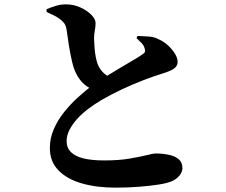

<svg xmlns="http://www.w3.org/2000/svg" viewBox="-20 -818 1040 882"><path d="M510 44Q424 44 356 24.5Q288 5 248.5 -35.5Q209 -76 209 -138Q209 -183 227 -224.5Q245 -266 274.5 -303Q304 -340 338.5 -371Q373 -402 404 -426Q432 -445 467.5 -467Q503 -489 537.5 -509.5Q572 -530 598.5 -545.5Q625 -561 635 -569Q644 -574 646 -580.5Q648 -587 644 -597Q640 -611 628.5 -622Q617 -633 607 -643L612 -653Q641 -652 665.5 -650Q690 -648 710 -637Q731 -628 750.5 -610.5Q770 -593 783 -572.5Q796 -552 796 -534Q796 -516 781.5 -504.5Q767 -493 729 -481Q689 -469 639.5 -450Q590 -431 540 -407.5Q490 -384 447 -359Q413 -339 383.5 -316.5Q354 -294 332.5 -269.5Q311 -245 298.5 -220Q286 -195 286 -169Q286 -139 305.5 -119.5Q325 -100 363 -90.5Q401 -81 458 -81Q526 -81 575.5 -89.5Q625 -98 655 -105.5Q685 -113 694 -113Q727 -113 755.5 -107Q784 -101 801 -86.5Q818 -72 818 -45Q818 -28 804 -11Q790 6 768 15Q747 24 707.5 30Q668 36 617.5 40Q567 44 510 44ZM415 -404Q385 -414 364.5 -433Q344 -452 331 -478Q319 -500 310.5 -537Q302 -574 296 -612.5Q290 -651 286 -681Q283 -700 275.5 -710.5Q268 -721 253 -732Q242 -740 226 -748Q210 -756 194 -763V-776Q214 -784 236.5 -791Q259 -798 282 -798Q319 -798 350 -783.5Q381 -769 400 -749.5Q419 -730 419 -712Q419 -696 415.5 -677.5Q412 -659 412 -639Q413 -619 414.5 -597.5Q416 -576 420 -555.5Q424 -535 430 -520Q441 -496 458 -481Q475 -466 498 -457Z"/></svg>

Font: Noto Serif JP ExtraBold
Style: Regular
Weight: 800
Designer: Ryoko NISHIZUKA 西塚涼子 (kana & ideographs); Frank Grießhammer (Latin, Greek & Cyrillic); Wenlong ZHANG 张文龙 (bopomofo); San
Foundry: Adobe
Version: Version 2.003-H1;hotconv 1.1.1;makeotfexe 2.6.0